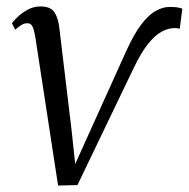

<svg xmlns="http://www.w3.org/2000/svg" viewBox="-20 -567 585 595"><path d="M372 -410.5Q395.5 -462 418 -491.5Q440.5 -521 462.5 -533.2Q484.5 -545.5 505.5 -545.5Q522 -545.5 531.5 -543.8Q541 -542 545 -540L537 -478Q533.5 -479 529.5 -479.5Q525.5 -480 521.5 -480Q501.5 -480 480.8 -468.8Q460 -457.5 438.5 -430.5Q417 -403.5 394.5 -356.5L220 6.5L160 8L89 -455Q85.5 -475 80.5 -485Q75.5 -495 65 -495Q54 -495 44.2 -488.2Q34.5 -481.5 27 -475L17 -495Q20 -500 32.5 -512.5Q45 -525 64 -536Q83 -547 105 -547Q137 -547 148.8 -529Q160.5 -511 164 -479.5L202 -162L213 -58.5L261 -165Z"/></svg>

Font: Merriweather 72pt Light
Style: Italic
Weight: 300
Italic angle: -7.8°
Version: Version 2.101